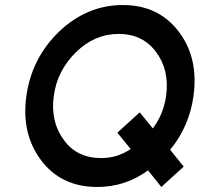

<svg xmlns="http://www.w3.org/2000/svg" viewBox="-20 -732 794 764"><path d="M452 -597Q548 -597 601 -525Q628 -489 638 -445.5Q648 -402 641 -350Q630 -276 588 -221L536 -285L447 -204L500 -139Q447 -103 383 -103Q286 -103 234 -175Q180 -248 194 -350Q201 -402 223.5 -445.5Q246 -489 283 -525Q357 -597 452 -597ZM469 -712Q326 -712 215 -606Q106 -501 85 -350Q64 -201 143 -95Q223 12 367 12Q479 12 569 -54L622 12L711 -69L657 -136Q733 -228 750 -350Q771 -504 689 -609Q609 -712 469 -712Z"/></svg>

Font: Unageo
Style: SemiBold-Italic
Weight: 600
Designer: Richard Sepsi
Foundry: Richard Sepsi
Version: Version 2.000